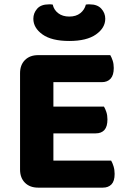

<svg xmlns="http://www.w3.org/2000/svg" viewBox="-20 -859 587 881"><path d="M155 2Q117 2 94.5 -20.5Q72 -43 72 -81V-523Q72 -561 94.5 -583.5Q117 -606 155 -606H486Q492 -596 497 -581Q502 -566 502 -547Q502 -514 487.5 -498Q473 -482 447 -482H225V-370H457Q463 -360 468 -345Q473 -330 473 -311Q473 -278 459 -262.5Q445 -247 419 -247H225V-122H490Q496 -112 501 -96Q506 -80 506 -61Q506 -28 491.5 -13Q477 2 452 2ZM298 -783Q329 -783 348.5 -798.5Q368 -814 374 -838Q379 -839 383 -839Q387 -839 392 -839Q427 -839 445 -819Q463 -799 463 -773Q463 -731 420.5 -701Q378 -671 298 -671Q217 -671 175 -701Q133 -731 133 -773Q133 -799 150.5 -819Q168 -839 204 -839Q209 -839 213 -839Q217 -839 222 -838Q227 -814 247 -798.5Q267 -783 298 -783Z"/></svg>

Font: Baloo Tammudu 2
Style: Bold
Weight: 700
Designer: Maithili Shingre, Omkar Shende and Ek Type
Foundry: Ek Type
Version: Version 1.640;hotconv 1.0.111;makeotfexe 2.5.65597; ttfautoh